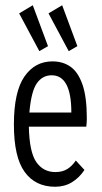

<svg xmlns="http://www.w3.org/2000/svg" viewBox="-20 -702 390 732"><path d="M190 10Q115 10 74 -46.5Q33 -103 33 -227Q33 -352 73 -410Q113 -468 180 -468Q220 -468 249 -447.5Q278 -427 294.5 -379.5Q311 -332 311 -251Q311 -235 309 -219H90Q92 -122 118.5 -84Q145 -46 191 -46Q218 -46 236.5 -57.5Q255 -69 269 -90L302 -54Q282 -24 254 -7Q226 10 190 10ZM92 -273H252Q252 -415 177 -415Q142 -415 120.5 -384.5Q99 -354 92 -273ZM130 -507 53 -651 105 -682 163 -526ZM242 -507 165 -651 217 -682 275 -526Z"/></svg>

Font: Inconsolata ExtraCondensed
Style: Regular
Weight: 400
Width: 2
Monospace: yes
Designer: Raph Levien, Cyreal, Brenton Simpson
Foundry: Raph Levien, Cyreal, Google
Version: Version 3.000; ttfautohint (v1.8.2.53-6de2)